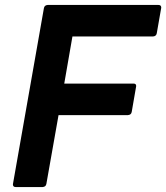

<svg xmlns="http://www.w3.org/2000/svg" viewBox="-20 -754 670 774"><path d="M152 0H43Q32 0 32 -11L157 -721Q159 -733 172 -734H619Q630 -734 630 -723L612 -620Q610 -608 597 -607H272L239 -417H519Q529 -417 529 -407L511 -303Q509 -291 496 -290H216L167 -13Q165 -1 152 0Z"/></svg>

Font: YamahaIndonesia935. App
Style: Bold Italic
Weight: 700
Italic angle: -10°
Designer: Dalton Maag Ltd
Foundry: Dalton Maag Ltd
Version: Version 1.002; January 01, 2024; Regular/Italic